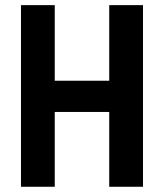

<svg xmlns="http://www.w3.org/2000/svg" viewBox="-20 -713 626 733"><path d="M397 0V-285.6H189V0H60.1V-693.4H189V-404.8H397V-693.4H525.9V0Z"/></svg>

Font: Cascadia Code NF
Style: Bold
Weight: 700
Monospace: yes
Designer: Aaron Bell
Foundry: Saja Typeworks
Version: Version 2404.023; ttfautohint (v1.8.4)